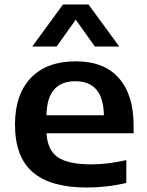

<svg xmlns="http://www.w3.org/2000/svg" viewBox="-20 -828 656 858"><path d="M368 10Q206.5 10 126.8 -58.2Q47 -126.5 47 -271.5Q47 -406 118 -480Q189 -554 319 -554Q445 -554 511 -479.2Q577 -404.5 577 -267.5V-232.5H188Q192 -158 237.8 -125.8Q283.5 -93.5 389.5 -93.5Q425 -93.5 464.8 -98.5Q504.5 -103.5 544.5 -112.5V-10.5Q496.5 0.5 452.8 5.2Q409 10 368 10ZM317 -465Q255 -465 222.2 -428.5Q189.5 -392 187.5 -313H444.5Q442.5 -391 410.5 -428Q378.5 -465 317 -465ZM124 -620 261.5 -808H375.5L513 -620H404L318.5 -740L233 -620Z"/></svg>

Font: Encode Sans Expanded Expanded SemiBold
Style: Regular
Weight: 600
Width: 7
Designer: Multiple Designers
Foundry: Impallari Type
Version: Version 3.000; ttfautohint (v1.8.3) -l 8 -r 50 -G 200 -x 14 